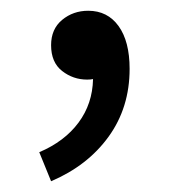

<svg xmlns="http://www.w3.org/2000/svg" viewBox="-20 -147 318 357"><path d="M53 136Q100 116 126 81Q152 46 153 0Q149 1 142 1Q116 1 95.5 -15Q75 -31 75 -63Q75 -93 95.5 -110Q116 -127 144 -127Q180 -127 200.5 -98.5Q221 -70 221 -19Q221 53 182 107Q143 161 75 190Z"/></svg>

Font: Kinto Sans
Style: Regular
Weight: 400
Designer: Authors: Ryoko NISHIZUKA  (kana & ideographs); Paul D. Hunt (Latin, Greek & Cyrillic); Wenlong ZHANG  (bopomofo); Sandol
Foundry: Adobe Systems Incorporated, ookami Inc.
Version: Version 0.001